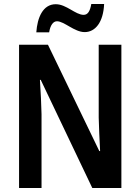

<svg xmlns="http://www.w3.org/2000/svg" viewBox="-20 -937 699 957"><path d="M161 -776H225C231 -813 246 -831 264 -831C300 -831 351 -777 402 -777C455 -777 495 -826 499 -917H435C429 -882 418 -863 397 -863C356 -863 311 -916 258 -916C193 -916 166 -848 161 -776ZM585 0V-714H472V-351C473 -303 476 -244 479 -184H475L219 -714H75V0H187V-368C186 -418 183 -476 179 -539H183L440 0Z"/></svg>

Font: Noto Sans Arabic Cond SemBd
Style: Regular
Weight: 600
Width: 3
Designer: Monotype Design Team, Nadine Chahine, Nizar Qandah and Khaled Hosny
Foundry: Monotype Imaging Inc.
Version: Version 2.012